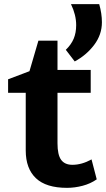

<svg xmlns="http://www.w3.org/2000/svg" viewBox="-20 -897 511 925"><path d="M19 0ZM446 -33Q416 -12 378 -2Q340 8 303 8Q202 8 153 -38.5Q104 -85 104 -172V-450H19V-515L122 -554L165 -701H257V-560H417V-450H257V-207Q257 -151 274.5 -127Q292 -103 329 -103Q374 -103 421 -129ZM297 -657Q323 -682 335 -710.5Q347 -739 347 -776Q347 -825 322 -877H458Q471 -831 471 -790Q471 -730 433.5 -680.5Q396 -631 340 -601Z"/></svg>

Font: Martel Sans ExtraBold
Style: Regular
Weight: 800
Designer: Dan Reynolds and Mathieu Réguer
Foundry: Dan Reynolds and Mathieu Réguer
Version: Version 1.002; ttfautohint (v1.1) -l 5 -r 5 -G 72 -x 0 -D la